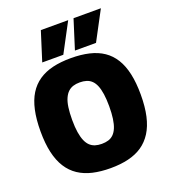

<svg xmlns="http://www.w3.org/2000/svg" viewBox="-166 -1053 1038 1181"><g transform="rotate(-20 353.0 -462.5)"><path d="M354 -149Q378 -149 397.5 -155Q417 -161 431.5 -175.5Q446 -190 455.5 -213Q465 -236 470 -270.5Q475 -305 475 -351Q475 -397 470 -431Q465 -465 455.5 -488Q446 -511 431.5 -525Q417 -539 397.5 -545Q378 -551 354 -551Q330 -551 311 -545Q292 -539 277.5 -525.5Q263 -512 252.5 -489Q242 -466 237 -431.5Q232 -397 232 -350Q232 -302 237.5 -268Q243 -234 253 -211Q263 -188 277.5 -174.5Q292 -161 311 -155Q330 -149 354 -149ZM354 10Q290 10 238 -2Q186 -14 146 -40.5Q106 -67 79 -109.5Q52 -152 38.5 -211.5Q25 -271 25 -350Q25 -428 38 -487.5Q51 -547 77 -589Q103 -631 142.5 -658Q182 -685 234.5 -697.5Q287 -710 354 -710Q420 -710 473 -697.5Q526 -685 565 -658.5Q604 -632 630 -590Q656 -548 669 -489Q682 -430 682 -353Q682 -273 668.5 -213Q655 -153 628 -110.5Q601 -68 562 -41.5Q523 -15 471 -2.5Q419 10 354 10ZM394 -745 454 -935H633L532 -745ZM180 -745 240 -935H419L318 -745Z"/></g></svg>

Font: Georama ExtraCondensed Thin ExtraBold
Style: Regular
Weight: 800
Version: Version 1.001